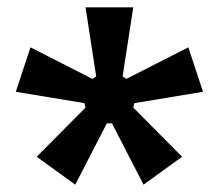

<svg xmlns="http://www.w3.org/2000/svg" viewBox="-20 -767 596 523"><path d="M371 -264 285 -431H271L185 -264L80 -340L213 -474L210 -486L23 -517L63 -638L232 -552L242 -559L213 -747H343L314 -559L324 -552L493 -638L533 -517L346 -486L343 -474L476 -340Z"/></svg>

Font: IBM Plex Sans Cond
Style: Bold
Weight: 700
Width: 3
Designer: Mike Abbink, Paul van der Laan, Pieter van Rosmalen
Foundry: Bold Monday
Version: Version 1.3